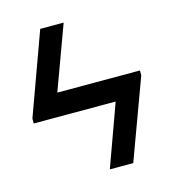

<svg xmlns="http://www.w3.org/2000/svg" viewBox="-108 -815 816 905"><g transform="rotate(-15 300.0 -362.5)"><path d="M574.2 -389.6 430.7 0H316.4L425.8 -301.8H25.9V-325.7L170.9 -724.6H285.2L170.9 -413.6H574.2Z"/></g></svg>

Font: Liberation Mono
Style: Bold
Weight: 700
Monospace: yes
Designer: Steve Matteson
Foundry: Ascender Corporation
Version: Version 2.1.5